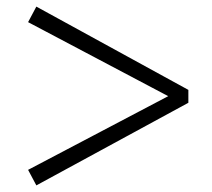

<svg xmlns="http://www.w3.org/2000/svg" viewBox="-20 -657 642 581"><path d="M90 -96 65 -143 489 -366 65 -590 90 -637 550 -385V-346Z"/></svg>

Font: GenRyuMin TW B
Style: Regular
Weight: 700
Version: Version 1.501;PS 1;hotconv 16.6.51;makeotf.lib2.5.65220